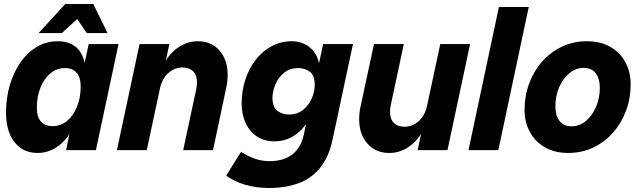

<svg xmlns="http://www.w3.org/2000/svg" viewBox="-20 -750 3210 959"><path d="M168 14Q95 14 52.5 -40Q10 -94 10 -189Q10 -259 28.5 -323Q47 -387 81 -436.5Q115 -486 162.5 -515Q210 -544 269 -544Q335 -544 371.5 -503Q408 -462 406 -385L384 -226Q360 -111 302 -48.5Q244 14 168 14ZM243 -120Q284 -120 315.5 -146.5Q347 -173 365 -218Q383 -263 383 -318Q383 -364 362.5 -387Q342 -410 304 -410Q263 -410 231.5 -383.5Q200 -357 182 -312Q164 -267 164 -212Q164 -166 184.5 -143Q205 -120 243 -120ZM310 0 341 -147 386 -265 393 -391 423 -530H572L459 0ZM173 -585 306 -730H412L400 -686L289 -585ZM413 -585 345 -686 340 -730H446L517 -585Z M564 0 677 -530H826L785 -340L752 -304Q768 -381 799.5 -434.5Q831 -488 874.5 -516Q918 -544 968 -544Q1036 -544 1076.5 -497.5Q1117 -451 1117 -377Q1117 -361 1115.5 -345Q1114 -329 1110 -312L1044 0H895L960 -304Q962 -315 963 -323Q964 -331 964 -338Q964 -375 944.5 -394Q925 -413 892 -413Q852 -413 820.5 -385Q789 -357 778 -304L713 0Z M1323 189Q1258 189 1202 172Q1146 155 1110 127L1184 8Q1217 30 1252.5 42.5Q1288 55 1325 55Q1371 55 1406 41Q1441 27 1464.5 -3Q1488 -33 1498 -80L1515 -160L1553 -265L1567 -404L1594 -530H1743L1642 -57Q1623 34 1579 88Q1535 142 1470.5 165.5Q1406 189 1323 189ZM1352 -44Q1301 -44 1264 -68Q1227 -92 1207 -135Q1187 -178 1187 -234Q1187 -295 1205 -351Q1223 -407 1256.5 -450.5Q1290 -494 1336 -519Q1382 -544 1438 -544Q1498 -544 1538.5 -503Q1579 -462 1577 -385L1552 -226Q1536 -168 1506.5 -127.5Q1477 -87 1437.5 -65.5Q1398 -44 1352 -44ZM1423 -178Q1465 -178 1494 -201.5Q1523 -225 1537.5 -259Q1552 -293 1552 -326Q1552 -374 1527 -392Q1502 -410 1470 -410Q1428 -410 1399.5 -387Q1371 -364 1356 -329.5Q1341 -295 1341 -262Q1341 -214 1366 -196Q1391 -178 1423 -178Z M1924 14Q1856 14 1815 -33Q1774 -80 1774 -153Q1774 -169 1775.5 -185Q1777 -201 1781 -218L1848 -530H1997L1932 -226Q1930 -216 1929 -208Q1928 -200 1928 -192Q1928 -155 1947.5 -136Q1967 -117 2000 -117Q2040 -117 2071.5 -145Q2103 -173 2114 -226L2179 -530H2328L2215 0H2066L2106 -190L2140 -226Q2124 -150 2092.5 -96Q2061 -42 2018 -14Q1975 14 1924 14Z M2320 0 2472 -715H2621L2469 0Z M2818 14Q2752 14 2703 -13.5Q2654 -41 2627 -90Q2600 -139 2600 -201Q2600 -271 2623 -333Q2646 -395 2688 -442.5Q2730 -490 2787 -517Q2844 -544 2912 -544Q2979 -544 3027.5 -516.5Q3076 -489 3103 -440.5Q3130 -392 3130 -329Q3130 -259 3107 -197Q3084 -135 3042 -87.5Q3000 -40 2943 -13Q2886 14 2818 14ZM2835 -119Q2874 -119 2906 -145.5Q2938 -172 2957 -216Q2976 -260 2976 -312Q2976 -356 2956 -383.5Q2936 -411 2895 -411Q2856 -411 2824 -384.5Q2792 -358 2773 -314.5Q2754 -271 2754 -218Q2754 -174 2774.5 -146.5Q2795 -119 2835 -119Z"/></svg>

Font: Radio Canada Big
Style: Bold Italic
Weight: 700
Italic angle: -12°
Designer: Étienne Aubert Bonn
Foundry: Coppers and Brasses
Version: Version 1.001